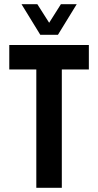

<svg xmlns="http://www.w3.org/2000/svg" viewBox="-20 -899 470 919"><path d="M172.9 -732.4 83 -878.9H158.7L215.3 -790L271.5 -878.9H347.2L257.3 -732.4ZM153.8 0V-566.4H24.4V-683.6H405.3V-566.4H275.9V0Z"/></svg>

Font: California Gothic
Style: Regular
Weight: 400
Version: Version 2.2;